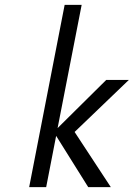

<svg xmlns="http://www.w3.org/2000/svg" viewBox="-20 -770 550 790"><path d="M246 -750H316L217 -243L417 -441H510L287 -227L436 0H343L211 -211L170 0H100Z"/></svg>

Font: Teachers[wght] Italic
Style: Regular
Weight: 400
Designer: Alfredo Marco Pradil & Chank Diesel
Version: Version 1.000;Glyphs 3.1.2 (3151)